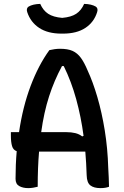

<svg xmlns="http://www.w3.org/2000/svg" viewBox="-20 -961 640 988"><path d="M174 0Q162 3 150 5Q138 7 125 7Q98 7 79 -3.5Q60 -14 60 -41Q60 -114 66 -183Q48 -189 42 -209.5Q36 -230 36 -263V-281H78Q97 -411 137.5 -518.5Q178 -626 234 -703Q247 -706 261 -708Q275 -710 289 -710Q329 -710 353.5 -699Q378 -688 396 -663.5Q414 -639 431 -598Q458 -540 481 -461.5Q504 -383 519 -290.5Q534 -198 537 -97Q539 -72 539.5 -48.5Q540 -25 541 0Q523 7 497 7Q463 7 445 -7Q427 -21 426 -59Q424 -122 419 -181H181Q174 -99 174 0ZM321 -281Q347 -281 367.5 -276Q388 -271 403 -259L410 -262Q397 -360 372 -451Q347 -542 308 -621H299Q259 -547 232.5 -465Q206 -383 192 -281ZM413 -941Q451 -940 473 -927Q486 -918 480 -899Q464 -847 419.5 -817.5Q375 -788 304 -788H296Q226 -788 181.5 -817.5Q137 -847 120 -899Q114 -918 127 -927Q149 -940 187 -941Q202 -907 228 -890Q254 -873 300 -869Q346 -873 372 -890Q398 -907 413 -941Z"/></svg>

Font: Recursive Mn Csl St Med
Style: Regular
Weight: 500
Monospace: yes
Version: Version 1.079;hotconv 1.0.112;makeotfexe 2.5.65598; ttfautoh